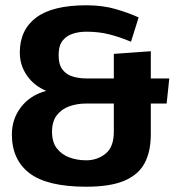

<svg xmlns="http://www.w3.org/2000/svg" viewBox="-20 -699 686 727"><path d="M411 -200V-307H307Q272 -307 242.5 -296.5Q213 -286 195 -262.5Q177 -239 177 -200Q177 -161 195 -137.5Q213 -114 242.5 -103Q272 -92 307 -92Q348 -92 379.5 -117Q411 -142 411 -200ZM307 8Q159 8 92 -43Q25 -94 25 -190Q25 -249 60 -294Q95 -339 155 -355Q109 -374 82 -413Q55 -452 55 -500Q55 -586 117 -632.5Q179 -679 307 -679Q369 -679 418.5 -664.5Q468 -650 505 -633L476 -541Q433 -559 393.5 -569Q354 -579 307 -579Q280 -579 256 -571.5Q232 -564 217 -545Q202 -526 202 -490Q202 -454 217 -435Q232 -416 256 -409Q280 -402 307 -402H411V-495L551 -505V-402H621L611 -307H551V-190Q551 -126 528 -82Q505 -38 451.5 -15Q398 8 307 8Z"/></svg>

Font: Epunda Sans
Style: Bold
Weight: 700
Designer: Simon Atzbach
Foundry: typofactur
Version: Version 2.204; ttfautohint (v1.8.4.7-5d5b)